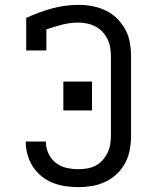

<svg xmlns="http://www.w3.org/2000/svg" viewBox="-20 -763 640 791"><path d="M303 8Q276 8 249 4Q222 0 197 -10Q172 -20 151 -37Q130 -54 115.5 -76.5Q101 -99 93.5 -125.5Q86 -152 86 -178V-180H169V-179Q169 -154 179.5 -131Q190 -108 209.5 -92.5Q229 -77 253.5 -71.5Q278 -66 303 -66Q321 -66 339 -69Q357 -72 373.5 -80.5Q390 -89 402.5 -103Q415 -117 423 -133.5Q431 -150 434 -168Q437 -186 437 -205V-530Q437 -549 434 -567Q431 -585 423 -601.5Q415 -618 402.5 -631.5Q390 -645 374 -653.5Q358 -662 339.5 -666Q321 -670 303 -670Q269 -670 236 -661.5Q203 -653 171 -642V-555H88V-689Q139 -713 193.5 -728Q248 -743 305 -743Q333 -743 361.5 -737.5Q390 -732 416 -719.5Q442 -707 462.5 -686.5Q483 -666 496.5 -641Q510 -616 515 -587.5Q520 -559 520 -530V-205Q520 -176 515 -147.5Q510 -119 496.5 -93Q483 -67 462 -47Q441 -27 415 -14.5Q389 -2 360 3Q331 8 303 8ZM241 -308V-427H359V-308Z"/></svg>

Font: Nova Nerd Font
Style: Regular
Weight: 400
Designer: Belleve Invis
Foundry: Belleve Invis
Version: Version 24.1.4; ttfautohint (v1.8.4);Nerd Fonts 3.1.1